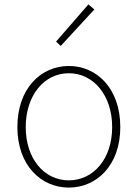

<svg xmlns="http://www.w3.org/2000/svg" viewBox="-20 -840 626 873"><path d="M293 13C419 13 527 -88 527 -262C527 -439 419 -540 293 -540C167 -540 59 -439 59 -262C59 -88 167 13 293 13ZM293 -20C181 -20 97 -118 97 -262C97 -407 181 -507 293 -507C405 -507 490 -407 490 -262C490 -118 405 -20 293 -20ZM256 -631 409 -797 382 -820 235 -651Z"/></svg>

Font: Noto Sans CJK Thin
Style: Regular
Weight: 100
Designer: Ryoko NISHIZUKA (kana & ideographs); Paul D. Hunt (Latin, Greek & Cyrillic); Wenlong ZHANG (bopomofo); Sandoll Communica
Foundry: Adobe Systems Incorporated
Version: Version 1.000;PS 1;hotconv 1.0.78;makeotf.lib2.5.61930